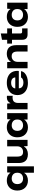

<svg xmlns="http://www.w3.org/2000/svg" viewBox="2047 -2792 911 5046"><g transform="rotate(-90 2503.0 -268.5)"><path d="M486 167V-86H480Q454 -41 400 -15.5Q346 10 282 10Q223 10 174.5 -10Q126 -30 91 -66.5Q56 -103 37.5 -154Q19 -205 19 -268Q19 -353 52 -415Q85 -477 144.5 -511Q204 -545 282 -545Q333 -545 372.5 -533Q412 -521 440 -500.5Q468 -480 483 -452H490L495 -536H655V167ZM334 -118Q381 -118 415.5 -136.5Q450 -155 468 -186.5Q486 -218 486 -256V-281Q486 -319 468 -350Q450 -381 415.5 -399Q381 -417 334 -417Q290 -417 257.5 -399.5Q225 -382 206.5 -349Q188 -316 188 -268Q188 -221 206 -187Q224 -153 257 -135.5Q290 -118 334 -118Z M975 9Q905 9 853 -14.5Q801 -38 771.5 -93Q742 -148 742 -241V-536H911V-271Q911 -223 922.5 -188.5Q934 -154 961 -136Q988 -118 1033 -118Q1079 -118 1112 -137Q1145 -156 1163 -190.5Q1181 -225 1181 -270V-536H1350V0H1188L1181 -94H1173Q1148 -46 1094 -18.5Q1040 9 975 9Z M1681 10Q1622 10 1573.5 -9.5Q1525 -29 1490 -65.5Q1455 -102 1436.5 -153Q1418 -204 1418 -268Q1418 -353 1451 -415Q1484 -477 1543.5 -511Q1603 -545 1681 -545Q1733 -545 1772 -533Q1811 -521 1839 -500.5Q1867 -480 1882 -452H1889L1894 -536H2054V0H1885V-86H1879Q1854 -42 1800.5 -16Q1747 10 1681 10ZM1733 -118Q1780 -118 1814.5 -136.5Q1849 -155 1867 -186.5Q1885 -218 1885 -256V-282Q1885 -320 1867 -350.5Q1849 -381 1814.5 -399Q1780 -417 1733 -417Q1690 -417 1657 -400Q1624 -383 1605.5 -349.5Q1587 -316 1587 -268Q1587 -220 1605 -186.5Q1623 -153 1656 -135.5Q1689 -118 1733 -118Z M2153 0V-536H2305L2311 -451H2318Q2335 -494 2373 -519Q2411 -544 2464 -544Q2477 -544 2488 -543.5Q2499 -543 2508 -541V-390Q2497 -392 2484.5 -393Q2472 -394 2460 -394Q2417 -394 2386.5 -380Q2356 -366 2339 -335Q2322 -304 2321 -255V0Z M2848 9Q2748 9 2676.5 -25Q2605 -59 2566.5 -121Q2528 -183 2528 -265Q2528 -353 2568 -415.5Q2608 -478 2680 -511.5Q2752 -545 2850 -545Q2958 -545 3031 -506Q3104 -467 3137.5 -396Q3171 -325 3162 -230H2705Q2706 -190 2725 -163.5Q2744 -137 2778 -123Q2812 -109 2857 -109Q2906 -109 2943.5 -126.5Q2981 -144 2991 -172H3157Q3147 -115 3104.5 -74.5Q3062 -34 2996 -12.5Q2930 9 2848 9ZM2700 -313 2695 -323H3000L2993 -313Q2992 -352 2975.5 -378.5Q2959 -405 2927 -418.5Q2895 -432 2850 -432Q2805 -432 2772.5 -417.5Q2740 -403 2721.5 -376.5Q2703 -350 2700 -313Z M3233 0V-536H3395L3401 -443H3410Q3436 -492 3491 -519Q3546 -546 3607 -546Q3659 -546 3702 -533Q3745 -520 3775.5 -491Q3806 -462 3823 -413.5Q3840 -365 3840 -294V0H3672V-265Q3672 -314 3660 -348Q3648 -382 3621 -400Q3594 -418 3549 -418Q3504 -418 3471 -398.5Q3438 -379 3419.5 -345Q3401 -311 3401 -267V0Z M4121 0Q4051 0 4016 -35.5Q3981 -71 3981 -140V-409H3881V-536H3981V-672L4147 -704V-536H4280V-409H4147V-188Q4147 -163 4159 -153Q4171 -143 4193 -143H4280V0Z M4584 10Q4525 10 4476.5 -9.5Q4428 -29 4393 -65.5Q4358 -102 4339.5 -153Q4321 -204 4321 -268Q4321 -353 4354 -415Q4387 -477 4446.5 -511Q4506 -545 4584 -545Q4636 -545 4675 -533Q4714 -521 4742 -500.5Q4770 -480 4785 -452H4792L4797 -536H4957V0H4788V-86H4782Q4757 -42 4703.5 -16Q4650 10 4584 10ZM4636 -118Q4683 -118 4717.5 -136.5Q4752 -155 4770 -186.5Q4788 -218 4788 -256V-282Q4788 -320 4770 -350.5Q4752 -381 4717.5 -399Q4683 -417 4636 -417Q4593 -417 4560 -400Q4527 -383 4508.5 -349.5Q4490 -316 4490 -268Q4490 -220 4508 -186.5Q4526 -153 4559 -135.5Q4592 -118 4636 -118Z"/></g></svg>

Font: Mona Sans Expanded
Style: Bold
Weight: 700
Width: 7
Designer: Deni Anggara
Foundry: GitHub
Version: Version 2.000